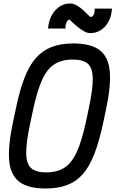

<svg xmlns="http://www.w3.org/2000/svg" viewBox="-20 -1062 659 1096"><path d="M240 14Q141 14 90.5 -24Q40 -62 32.5 -145Q25 -228 54 -364L71 -444Q92 -546 119.5 -617Q147 -688 185 -731Q223 -774 275.5 -794Q328 -814 399 -814Q498 -814 548.5 -776Q599 -738 606.5 -655Q614 -572 585 -436L568 -356Q546 -254 518.5 -183Q491 -112 453.5 -69Q416 -26 363.5 -6Q311 14 240 14ZM243 -78Q306 -78 347.5 -104.5Q389 -131 418 -194Q447 -257 470 -364L487 -444Q510 -552 509.5 -612.5Q509 -673 482 -697.5Q455 -722 396 -722Q333 -722 291 -695.5Q249 -669 220.5 -606.5Q192 -544 169 -436L152 -356Q129 -248 129.5 -187.5Q130 -127 157.5 -102.5Q185 -78 243 -78ZM495 -873Q478 -873 458 -884.5Q438 -896 419.5 -911.5Q401 -927 389.5 -938.5Q378 -950 377 -950Q367 -950 359.5 -934Q352 -918 354 -899H254Q260 -964 295.5 -1003Q331 -1042 380 -1042Q400 -1042 419.5 -1030.5Q439 -1019 455.5 -1003.5Q472 -988 483.5 -976.5Q495 -965 498 -965Q509 -965 515.5 -980Q522 -995 520 -1013H619Q615 -949 580 -911Q545 -873 495 -873Z"/></svg>

Font: Victor Mono Thin
Style: Italic
Weight: 100
Italic angle: -12°
Monospace: yes
Designer: Rune Bjørnerås
Version: Version 1.561;gftools[0.9.30]